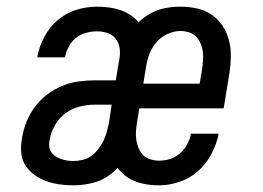

<svg xmlns="http://www.w3.org/2000/svg" viewBox="-20 -548 790 576"><path d="M200 8Q178 8 157.5 5Q137 2 118 -5Q99 -12 82.5 -24Q66 -36 55.5 -53Q45 -70 43.5 -91.5Q42 -113 46 -134Q50 -159 59.5 -182.5Q69 -206 84.5 -227Q100 -248 121 -264Q142 -280 166 -290Q190 -300 215 -303.5Q240 -307 264 -307H328L338 -370Q341 -387 339 -403Q337 -419 327.5 -431.5Q318 -444 302.5 -449Q287 -454 271 -454Q255 -454 238 -449.5Q221 -445 207.5 -434Q194 -423 186 -407.5Q178 -392 175 -376H92V-377Q97 -407 112.5 -436.5Q128 -466 153 -487.5Q178 -509 209 -518.5Q240 -528 270 -528Q294 -528 316.5 -524Q339 -520 358.5 -510.5Q378 -501 392.5 -484.5Q407 -468 414.5 -447.5Q422 -427 423 -404Q424 -381 420 -358L382 -129H380Q371 -100 354.5 -73Q338 -46 313.5 -26.5Q289 -7 259 0.5Q229 8 200 8ZM200 -65Q214 -65 228.5 -68.5Q243 -72 254.5 -80.5Q266 -89 275 -101Q284 -113 290.5 -126Q297 -139 300.5 -152.5Q304 -166 307 -180L315 -234H263Q241 -234 218 -228Q195 -222 176 -208Q157 -194 145 -172.5Q133 -151 129 -129Q127 -119 127.5 -109.5Q128 -100 133.5 -92Q139 -84 146.5 -79Q154 -74 163 -71Q172 -68 181 -66.5Q190 -65 200 -65ZM457 8Q431 8 406.5 2.5Q382 -3 362.5 -16Q343 -29 329.5 -49Q316 -69 310 -93Q304 -117 304.5 -142.5Q305 -168 309 -193L336 -360Q340 -382 347 -403.5Q354 -425 366.5 -445Q379 -465 396 -481.5Q413 -498 434 -509Q455 -520 477.5 -524Q500 -528 521 -528Q547 -528 571.5 -522.5Q596 -517 615.5 -503.5Q635 -490 648 -470Q661 -450 667 -426.5Q673 -403 672.5 -377.5Q672 -352 668 -327L651 -223H398L391 -181Q389 -168 388 -154.5Q387 -141 389 -128Q391 -115 396 -103Q401 -91 409.5 -82.5Q418 -74 431 -70Q444 -66 457 -66Q474 -66 490 -71Q506 -76 519.5 -87.5Q533 -99 541.5 -115Q550 -131 553 -147H636Q630 -116 614.5 -86.5Q599 -57 574.5 -35Q550 -13 518.5 -2.5Q487 8 457 8ZM579 -297 586 -339Q588 -352 589 -365.5Q590 -379 588.5 -392Q587 -405 582 -417Q577 -429 568.5 -438Q560 -447 547 -451Q534 -455 521 -455Q502 -455 482.5 -446Q463 -437 449.5 -421.5Q436 -406 428.5 -386.5Q421 -367 418 -348L410 -297Z"/></svg>

Font: Iosevka Custom Oblique
Style: Regular
Weight: 400
Italic angle: -9°
Designer: Belleve Invis
Foundry: Belleve Invis
Version: Version 27.0.1